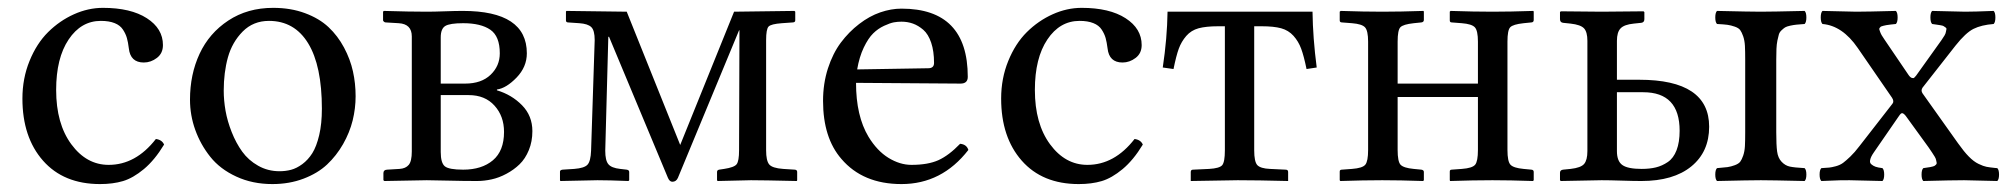

<svg xmlns="http://www.w3.org/2000/svg" viewBox="-20 -459 5127 489"><path d="M397.9 -90.8Q374 -51.3 346.4 -28.3Q318.8 -5.4 293.2 2.2Q267.6 9.8 234.9 9.8Q142.1 9.8 89.6 -49.8Q37.1 -109.4 37.1 -208Q37.1 -259.3 55.2 -303.7Q73.2 -348.1 102.5 -377.2Q131.8 -406.2 168.2 -422.6Q204.6 -439 242.2 -439Q313 -439 354 -412.6Q395 -386.2 395 -344.2Q395 -323.2 379.6 -311.5Q364.3 -299.8 346.2 -299.8Q312 -299.8 308.1 -335.9Q306.2 -351.6 303.2 -362.1Q300.3 -372.6 293.2 -383.5Q286.1 -394.5 272 -400.1Q257.8 -405.8 236.8 -405.8Q186.5 -405.8 154.8 -358.4Q123 -311 123 -230Q123 -144 161.6 -91.6Q200.2 -39.1 256.8 -39.1Q325.7 -39.1 377 -105Q392.6 -103 397.9 -90.8Z M463.9 -205.1Q463.9 -269.5 488.3 -322Q512.7 -374.5 561.5 -406.7Q610.4 -439 675.8 -439Q720.7 -439 756.8 -425.5Q793 -412.1 816.7 -389.9Q840.3 -367.7 856.2 -337.9Q872.1 -308.1 878.9 -277.3Q885.7 -246.6 885.7 -213.9Q885.7 -183.1 878.2 -152.3Q870.6 -121.6 853.8 -92Q836.9 -62.5 813 -40Q789.1 -17.6 752.9 -3.9Q716.8 9.8 673.8 9.8Q623 9.8 581.8 -9.3Q540.5 -28.3 515.6 -59.6Q490.7 -90.8 477.3 -128.2Q463.9 -165.5 463.9 -205.1ZM665 -405.8Q625 -405.8 598.1 -378.7Q571.3 -351.6 560.5 -313Q549.8 -274.4 549.8 -228Q549.8 -203.6 554.4 -177Q559.1 -150.4 570.1 -122.6Q581.1 -94.7 596.9 -72.8Q612.8 -50.8 637.5 -36.9Q662.1 -22.9 691.9 -22.9Q707.5 -22.9 721.4 -26.6Q735.4 -30.3 750 -41Q764.6 -51.8 775.4 -68.8Q786.1 -85.9 793 -115Q799.8 -144 799.8 -182.1Q799.8 -291.5 764.9 -348.6Q730 -405.8 665 -405.8Z M1102.5 -246.1H1164.6Q1206.1 -246.1 1229.5 -268.6Q1252.9 -291 1252.9 -323.2Q1252.9 -366.7 1228.8 -383.3Q1204.6 -399.9 1159.7 -399.9Q1125.5 -399.9 1114 -392.8Q1102.5 -385.7 1102.5 -363.8ZM1102.5 -216.8V-71.8Q1102.5 -43.9 1113 -35.4Q1123.5 -26.9 1159.7 -26.9Q1207 -26.9 1235.4 -50.8Q1263.7 -74.7 1263.7 -123Q1263.7 -163.1 1239.5 -189.9Q1215.3 -216.8 1173.8 -216.8ZM959 2 956.5 0V-18.1Q956.5 -26.4 965.8 -26.9L997.6 -28.8Q1013.2 -29.8 1021 -39.1Q1028.8 -48.3 1028.8 -73.2V-366.2Q1028.8 -397.9 995.6 -399.9L961.9 -401.9Q960 -401.9 957.8 -403.8Q955.6 -405.8 955.6 -407.2V-429.2L957.5 -431.2Q1023.9 -429.2 1066.9 -429.2Q1085 -429.2 1112.3 -430.2Q1139.6 -431.2 1158.7 -431.2Q1321.8 -431.2 1321.8 -323.2Q1321.8 -288.6 1295.7 -261.5Q1269.5 -234.4 1245.6 -231V-229Q1283.2 -217.8 1309.6 -190.9Q1335.9 -164.1 1335.9 -125Q1335.9 -98.6 1326.9 -76.7Q1317.9 -54.7 1303.2 -40.5Q1288.6 -26.4 1269.8 -16.4Q1251 -6.3 1232.2 -2.2Q1213.4 2 1194.8 2Q1159.7 2 1120.4 1Q1081.1 0 1066.9 0Z M1422.4 -431.2 1576.2 -429.2 1712.4 -89.8 1849.6 -429.2 2003.4 -431.2 2005.4 -429.2V-407.2Q2005.4 -402.3 1999.5 -401.9L1971.2 -399.9Q1943.8 -397.9 1937.5 -391.4Q1931.2 -384.8 1931.2 -356.9V-76.2Q1931.2 -49.8 1939 -40.3Q1946.8 -30.8 1974.6 -28.8L2004.4 -26.9Q2010.3 -26.4 2010.3 -21V0L2009.3 2Q1922.4 0 1892.6 0L1807.6 2L1806.2 0V-21Q1806.2 -25.9 1811.5 -26.9L1824.2 -28.8Q1850.1 -32.7 1856.2 -40.8Q1862.3 -48.8 1862.3 -76.2L1863.3 -381.8H1862.3L1706.5 -5.9Q1702.1 3.9 1692.4 3.9Q1685.5 3.9 1681.2 -5.9L1531.2 -365.2H1529.3L1521.5 -75.2Q1521.5 -50.3 1529.3 -41Q1537.1 -31.2 1559.6 -28.8L1576.2 -26.9Q1582.5 -25.9 1582.5 -21V0L1580.6 2Q1531.2 0 1501.5 0L1407.2 2L1406.2 0V-22Q1406.2 -25.9 1412.6 -26.9L1442.4 -28.8Q1468.3 -30.8 1476.3 -39.6Q1484.4 -48.3 1485.4 -75.2L1494.6 -356.9Q1494.6 -381.8 1485.8 -390.1Q1477.1 -398.4 1455.6 -399.9L1426.3 -401.9Q1421.4 -402.3 1421.4 -407.2V-429.2Z M2163.1 -282.2 2344.2 -285.2Q2358.9 -285.2 2358.9 -298.8Q2358.9 -328.6 2351.6 -350.3Q2344.2 -372.1 2331.5 -383.1Q2318.8 -394 2305.2 -398.9Q2291.5 -403.8 2275.9 -403.8Q2266.1 -403.8 2256.6 -402.1Q2247.1 -400.4 2231.7 -393.3Q2216.3 -386.2 2203.9 -374Q2191.4 -361.8 2179.9 -337.9Q2168.5 -314 2163.1 -282.2ZM2425.3 -92.8Q2441.9 -91.3 2446.3 -77.1Q2378.9 9.8 2275.9 9.8Q2177.7 9.8 2123 -54.2Q2076.2 -107.9 2076.2 -202.1Q2076.2 -246.1 2088.6 -284.7Q2101.1 -323.2 2121.6 -350.6Q2142.1 -377.9 2168.2 -397.9Q2194.3 -418 2221.9 -427.5Q2249.5 -437 2275.9 -437Q2444.8 -437 2444.8 -263.2Q2444.8 -246.1 2426.3 -246.1L2160.2 -248Q2160.2 -163.6 2191.9 -110.8Q2213.9 -74.7 2242.9 -56.9Q2272 -39.1 2301.3 -39.1Q2343.3 -39.1 2369.9 -51Q2396.5 -63 2425.3 -92.8Z M2890.6 -90.8Q2866.7 -51.3 2839.1 -28.3Q2811.5 -5.4 2785.9 2.2Q2760.3 9.8 2727.5 9.8Q2634.8 9.8 2582.3 -49.8Q2529.8 -109.4 2529.8 -208Q2529.8 -259.3 2547.9 -303.7Q2565.9 -348.1 2595.2 -377.2Q2624.5 -406.2 2660.9 -422.6Q2697.3 -439 2734.9 -439Q2805.7 -439 2846.7 -412.6Q2887.7 -386.2 2887.7 -344.2Q2887.7 -323.2 2872.3 -311.5Q2856.9 -299.8 2838.9 -299.8Q2804.7 -299.8 2800.8 -335.9Q2798.8 -351.6 2795.9 -362.1Q2793 -372.6 2785.9 -383.5Q2778.8 -394.5 2764.6 -400.1Q2750.5 -405.8 2729.5 -405.8Q2679.2 -405.8 2647.5 -358.4Q2615.7 -311 2615.7 -230Q2615.7 -144 2654.3 -91.6Q2692.9 -39.1 2749.5 -39.1Q2818.4 -39.1 2869.6 -105Q2885.3 -103 2890.6 -90.8Z M3193.4 -392.1H3174.3V-76.2Q3174.3 -47.4 3182.1 -38.6Q3190.4 -29.8 3214.4 -28.8L3254.4 -26.9Q3260.7 -26.9 3260.7 -21V2Q3182.1 0 3132.3 0L3012.7 2V-21Q3012.7 -26.9 3018.6 -26.9L3059.6 -28.8Q3085.9 -30.3 3092.8 -38.3Q3099.6 -46.4 3099.6 -76.2V-392.1H3082.5Q3051.8 -392.1 3032.7 -387Q3013.7 -381.8 3001.2 -367.4Q2988.8 -353 2982.2 -335Q2975.6 -316.9 2968.8 -283.2L2941.4 -287.1Q2952.6 -361.3 2953.6 -429.2H3322.8Q3323.7 -362.3 3333.5 -287.1L3307.6 -283.2Q3300.8 -316.4 3293.9 -335Q3287.1 -353.5 3274.4 -367.7Q3261.7 -381.8 3242.9 -387Q3224.1 -392.1 3193.4 -392.1Z M3744.1 -77.1V-211.9H3539.6V-77.1Q3539.6 -47.9 3546.9 -39.6Q3554.7 -31.2 3580.6 -28.8L3600.1 -26.9Q3606.4 -25.9 3606.4 -21V0L3604.5 2Q3544.9 0 3500.5 0Q3453.1 0 3393.6 2L3392.1 0V-22Q3392.1 -26.9 3397.5 -26.9L3423.3 -28.8Q3450.2 -30.8 3457.3 -39.6Q3464.4 -48.3 3464.4 -77.1V-353Q3464.4 -380.9 3456.5 -389.4Q3448.7 -397.9 3423.3 -399.9L3397.5 -401.9Q3392.1 -401.9 3392.1 -407.2V-429.2L3394.5 -431.2Q3454.1 -429.2 3500.5 -429.2Q3545.9 -429.2 3605.5 -431.2L3606.4 -429.2V-408.2Q3606.4 -402.8 3600.1 -401.9L3580.6 -399.9Q3553.7 -397 3546.6 -389.6Q3539.6 -382.3 3539.6 -353V-246.1H3744.1V-353Q3744.1 -380.9 3736.3 -389.4Q3728.5 -397.9 3703.1 -399.9L3677.2 -401.9Q3672.4 -401.9 3672.4 -407.2V-429.2L3674.3 -431.2Q3733.9 -429.2 3781.2 -429.2Q3825.7 -429.2 3885.3 -431.2L3886.2 -429.2V-408.2Q3886.2 -402.3 3880.4 -401.9L3860.4 -399.9Q3833.5 -397 3826.4 -389.6Q3819.3 -382.3 3819.3 -353V-77.1Q3819.3 -47.9 3826.9 -39.6Q3834.5 -31.2 3860.4 -28.8L3880.4 -26.9Q3886.2 -26.4 3886.2 -21V0L3884.3 2Q3824.7 0 3781.2 0Q3732.9 0 3673.3 2L3672.4 0V-22Q3672.4 -26.9 3677.2 -26.9L3703.1 -28.8Q3730 -30.8 3737.1 -39.6Q3744.1 -48.3 3744.1 -77.1Z M4503.9 -307.1V-122.1Q4503.9 -89.8 4506.1 -73.2Q4508.3 -56.6 4517.6 -46.9Q4526.9 -37.1 4538.6 -34.7Q4550.3 -32.2 4576.2 -30.8Q4580.6 -26.4 4580.6 -14.4Q4580.6 -2.4 4576.2 2Q4490.2 0 4464.8 0Q4437 0 4353 2Q4348.6 -2.4 4348.6 -14.4Q4348.6 -26.4 4353 -30.8Q4371.1 -32.2 4379.9 -33.4Q4388.7 -34.7 4398.4 -38.3Q4408.2 -42 4412.1 -47.1Q4416 -52.2 4419.7 -62.7Q4423.3 -73.2 4424.1 -86.9Q4424.8 -100.6 4424.8 -122.1V-307.1Q4424.8 -328.6 4424.1 -342.3Q4423.3 -356 4419.7 -366.5Q4416 -377 4412.1 -382.3Q4408.2 -387.7 4398.4 -391.1Q4388.7 -394.5 4379.6 -395.8Q4370.6 -397 4353 -397.9Q4348.6 -402.3 4348.6 -414.6Q4348.6 -426.8 4353 -431.2Q4439 -429.2 4463.9 -429.2Q4492.2 -429.2 4576.2 -431.2Q4580.6 -426.8 4580.6 -414.6Q4580.6 -402.3 4576.2 -397.9Q4562.5 -397 4555.4 -396.2Q4548.3 -395.5 4539.3 -393.6Q4530.3 -391.6 4526.4 -389.2Q4522.5 -386.7 4517.3 -381.8Q4512.2 -377 4510.5 -371.1Q4508.8 -365.2 4506.8 -355.7Q4504.9 -346.2 4504.4 -334.7Q4503.9 -323.2 4503.9 -307.1ZM4257.8 -126Q4257.8 -224.1 4165 -224.1H4098.1V-74.2Q4098.1 -48.3 4112.1 -38.6Q4126 -28.8 4161.1 -28.8Q4181.6 -28.8 4197.5 -32.7Q4213.4 -36.6 4227.8 -46.4Q4242.2 -56.2 4250 -76.4Q4257.8 -96.7 4257.8 -126ZM4022.9 -74.2V-355Q4022.9 -377.4 4014.4 -386.7Q4005.9 -396 3980 -398.9L3960.9 -400.9Q3953.1 -401.9 3953.1 -410.2V-428.2L3955.1 -430.2Q4022.9 -429.2 4059.1 -429.2L4166 -430.2L4168 -428.2V-410.2Q4168 -401.9 4160.2 -400.9L4141.1 -398.9Q4116.7 -396.5 4107.4 -386.7Q4098.1 -377 4098.1 -355V-255.9H4154.8Q4333 -255.9 4333 -136.2Q4333 -72.3 4287.6 -35.2Q4242.2 2 4160.2 2Q4140.6 2 4109.9 1Q4079.1 0 4059.1 0L3955.1 2L3953.1 0V-19Q3953.1 -25.9 3960.9 -26.9L3980 -28.8Q4006.3 -31.7 4014.6 -41.5Q4022.9 -51.3 4022.9 -74.2Z M4779.8 -357.9 4840.8 -268.1Q4845.2 -261.7 4849.4 -260.5Q4853.5 -259.3 4855.2 -261Q4856.9 -262.7 4859.9 -266.1L4924.8 -356.9Q4929.7 -363.8 4932.6 -368.9Q4935.5 -374 4936 -377.9Q4936.5 -381.8 4937.3 -384.5Q4938 -387.2 4934.6 -389.4Q4931.2 -391.6 4929.9 -392.6Q4928.7 -393.6 4921.9 -394.8Q4915 -396 4912.6 -396.2Q4910.2 -396.5 4900.9 -397.9Q4896.5 -402.3 4896.5 -414.6Q4896.5 -426.8 4900.9 -431.2Q4975.1 -429.2 4984.9 -429.2Q5007.8 -429.2 5057.6 -431.2Q5062 -426.8 5062 -414.6Q5062 -402.3 5057.6 -397.9Q5026.4 -395.5 5006.3 -385.5Q4986.3 -375.5 4960.4 -342.8L4876.5 -235.8Q4871.6 -228.5 4876.5 -221.2L4966.8 -94.2Q4982.4 -72.3 4994.1 -60.5Q5006.8 -47.4 5019.3 -41.5Q5031.7 -35.6 5039.3 -34.2Q5046.9 -32.7 5061.5 -31.2Q5064.9 -30.8 5066.9 -30.8Q5071.3 -26.4 5071.3 -14.4Q5071.3 -2.4 5066.9 2Q4992.7 0 4982.4 0Q4952.6 0 4878.4 2Q4874 -2.4 4874 -14.4Q4874 -26.4 4878.4 -30.8L4887.7 -32.2Q4893.6 -33.2 4895.8 -33.4Q4897.9 -33.7 4902.3 -34.9Q4906.7 -36.1 4907.7 -37.1L4911.1 -40Q4913.1 -42.5 4912.4 -44.9Q4911.6 -47.4 4911.1 -51Q4910.6 -54.7 4907.7 -59.6L4900.9 -70.3L4891.6 -84L4833.5 -164.1Q4829.1 -169.4 4826.4 -170.4Q4823.7 -171.4 4821.5 -169.7Q4819.3 -168 4815.4 -162.1L4752.4 -70.8Q4744.6 -59.6 4743.2 -52.2Q4741.2 -44.9 4745.8 -40.8Q4750.5 -36.6 4756.6 -34.4Q4762.7 -32.2 4774.4 -30.8Q4778.8 -26.4 4778.8 -14.4Q4778.8 -2.4 4774.4 2Q4700.2 0 4690.4 0Q4674.3 0 4665.3 0.2Q4656.2 0.5 4644.5 1Q4632.8 1.5 4618.7 2Q4614.3 -2.4 4614.3 -14.4Q4614.3 -26.4 4618.7 -30.8Q4632.8 -31.7 4638.7 -32.2Q4644.5 -32.7 4655.5 -35.6Q4666.5 -38.6 4674.1 -44.2Q4681.6 -49.8 4692.6 -60.3Q4703.6 -70.8 4715.8 -86.9L4799.8 -194.8Q4804.7 -200.7 4798.8 -210L4711.4 -336.9Q4672.4 -393.6 4621.6 -397.9Q4617.2 -402.3 4617.2 -414.6Q4617.2 -426.8 4621.6 -431.2Q4695.8 -429.2 4707.5 -429.2Q4734.4 -429.2 4808.6 -431.2Q4813 -426.8 4813 -414.6Q4813 -402.3 4808.6 -397.9Q4803.7 -397.5 4795.4 -396.5Q4787.1 -395.5 4784.4 -395Q4781.7 -394.5 4776.6 -393.3Q4771.5 -392.1 4770.5 -391.4Q4769.5 -390.6 4767.6 -388.4Q4765.6 -386.2 4766.4 -383.8Q4767.1 -381.3 4768.6 -377.4Q4770 -373.5 4772.5 -369.1Z"/></svg>

Font: Linux Libertine G
Style: Regular
Weight: 400
Designer: Philipp H. Poll
Foundry: Philipp H. Poll
Version: Version 4.7.5